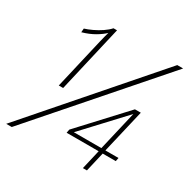

<svg xmlns="http://www.w3.org/2000/svg" viewBox="-160 -847 972 991"><g transform="rotate(30 326.5 -352.0)"><path d="M141 -307 211 -608Q215 -626 219.5 -642.5Q224 -659 227 -670Q209 -652 177.5 -633.5Q146 -615 104 -603L106 -626Q126 -632 151.5 -644Q177 -656 200 -671.5Q223 -687 238 -704H259L167 -307ZM5 0 618 -704H653L38 0ZM462 0 489 -116H298L302 -137L543 -397H578L517 -137H595L591 -116H513L486 0ZM329 -137H493L548 -372Z"/></g></svg>

Font: Prodigy Sans ExtraLight
Style: Italic
Weight: 200
Italic angle: -13°
Designer: Wei Huang
Foundry: Wei Huang
Version: Version 1.003; ttfautohint (v1.8.3)